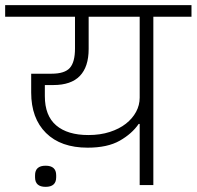

<svg xmlns="http://www.w3.org/2000/svg" viewBox="-40 -718 763 745"><path d="M502 -237H498Q472 -199 424.5 -172Q377 -145 300 -145Q196 -145 138.5 -202Q81 -259 81 -359V-432H160Q211 -432 231 -454.5Q251 -477 251 -530V-653H-20V-698H703V-653H555V0H502ZM303 -194Q349 -194 386 -206Q423 -218 448.5 -238Q474 -258 488 -284Q502 -310 502 -339V-653H304V-528Q304 -459 270 -423.5Q236 -388 167 -388H134V-345Q134 -269 178 -231.5Q222 -194 303 -194ZM137 7Q96 7 96 -30V-38Q96 -75 137 -75Q178 -75 178 -38V-30Q178 7 137 7Z"/></svg>

Font: IBM Plex Sans Devanagari Light
Style: Regular
Weight: 300
Designer: Mike Abbink, Paul van der Laan, Pieter van Rosmalen, Erin McLaughlin
Foundry: Bold Monday
Version: Version 1.1